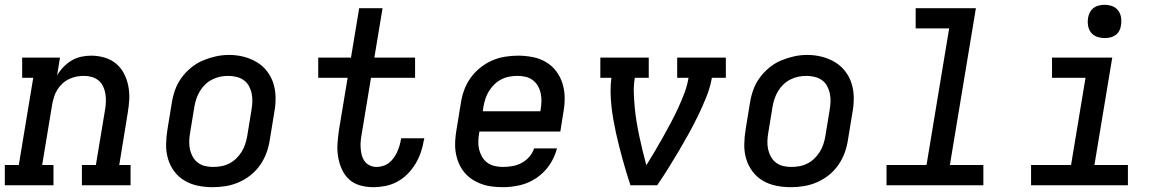

<svg xmlns="http://www.w3.org/2000/svg" viewBox="-29 -769 4849 797"><path d="M-9 0V-84H49L109 -446H63V-530H220L208 -456Q219 -475 234.5 -491Q250 -507 268.5 -518Q287 -529 308 -533.5Q329 -538 349 -538Q378 -538 405 -530Q432 -522 452.5 -505Q473 -488 485.5 -464Q498 -440 503.5 -412.5Q509 -385 507.5 -356.5Q506 -328 501 -299L466 -84H513V0H311V-84H369L407 -313Q410 -330 410.5 -347Q411 -364 408.5 -380Q406 -396 399 -410.5Q392 -425 380 -435Q368 -445 352 -449.5Q336 -454 319 -454Q303 -454 288 -451Q273 -448 258 -441Q243 -434 230.5 -422.5Q218 -411 209.5 -397.5Q201 -384 196 -368.5Q191 -353 188 -338L146 -84H193V0Z M854 8Q823 8 793 2Q763 -4 737.5 -19Q712 -34 694.5 -57.5Q677 -81 668.5 -109.5Q660 -138 660.5 -169Q661 -200 666 -231L684 -341Q688 -368 697.5 -395Q707 -422 724 -445.5Q741 -469 764 -488Q787 -507 813.5 -518Q840 -529 867 -535Q894 -541 922 -541Q953 -541 982.5 -533.5Q1012 -526 1037 -511Q1062 -496 1080 -472.5Q1098 -449 1106.5 -420.5Q1115 -392 1115 -361Q1115 -330 1109 -299L1091 -189Q1087 -162 1077.5 -135.5Q1068 -109 1051.5 -85Q1035 -61 1012 -42.5Q989 -24 962.5 -12.5Q936 -1 908.5 3.5Q881 8 854 8ZM855 -76Q872 -76 889 -79Q906 -82 922 -90Q938 -98 951 -110.5Q964 -123 973.5 -138Q983 -153 988.5 -169.5Q994 -186 997 -203L1015 -313Q1018 -330 1018.5 -347.5Q1019 -365 1015.5 -381.5Q1012 -398 1004 -412.5Q996 -427 982.5 -436.5Q969 -446 952 -450Q935 -454 918 -454Q901 -454 884.5 -450.5Q868 -447 852 -439Q836 -431 823 -418.5Q810 -406 801 -391Q792 -376 786.5 -360Q781 -344 778 -327L760 -217Q757 -200 756.5 -182.5Q756 -165 759.5 -149Q763 -133 771 -118.5Q779 -104 792 -94Q805 -84 821.5 -80Q838 -76 855 -76Q855 -76 855 -76Q855 -76 855 -76Z M1520 8Q1492 8 1465.5 0.5Q1439 -7 1420 -24.5Q1401 -42 1390 -66.5Q1379 -91 1374.5 -118Q1370 -145 1372 -173Q1374 -201 1378 -229L1414 -446H1292V-530H1428L1462 -735H1559L1525 -530H1694V-446H1511L1473 -216Q1470 -201 1468.5 -185.5Q1467 -170 1468 -155Q1469 -140 1472.5 -126Q1476 -112 1484 -100.5Q1492 -89 1505.5 -82.5Q1519 -76 1534 -76Q1547 -76 1560.5 -80Q1574 -84 1585 -92.5Q1596 -101 1604.5 -112.5Q1613 -124 1619 -137Q1625 -150 1629 -163Q1633 -176 1635 -189Q1636 -190 1636 -191.5Q1636 -193 1636 -195H1732Q1732 -192 1731.5 -189.5Q1731 -187 1730 -185Q1726 -160 1717.5 -135.5Q1709 -111 1695 -88Q1681 -65 1662 -46Q1643 -27 1619.5 -14.5Q1596 -2 1570.5 3Q1545 8 1520 8Z M2059 8Q2035 8 2012 5Q1989 2 1967.5 -6Q1946 -14 1928 -26.5Q1910 -39 1896.5 -56Q1883 -73 1874.5 -94Q1866 -115 1862.5 -137.5Q1859 -160 1860.5 -184Q1862 -208 1866 -231L1884 -341Q1888 -368 1897.5 -394.5Q1907 -421 1924 -445Q1941 -469 1964 -487.5Q1987 -506 2013 -517.5Q2039 -529 2067 -533.5Q2095 -538 2121 -538Q2152 -538 2182.5 -532Q2213 -526 2238 -511Q2263 -496 2280.5 -472.5Q2298 -449 2306.5 -420.5Q2315 -392 2315 -361Q2315 -330 2309 -299L2297 -223H1961L1960 -217Q1957 -200 1956.5 -182Q1956 -164 1960 -148Q1964 -132 1972.5 -117.5Q1981 -103 1994 -93.5Q2007 -84 2024 -80Q2041 -76 2059 -76Q2078 -76 2098 -79.5Q2118 -83 2136 -92.5Q2154 -102 2168 -118Q2182 -134 2188 -153H2283Q2274 -117 2252.5 -85Q2231 -53 2199 -31Q2167 -9 2130.5 -0.5Q2094 8 2059 8ZM1975 -307H2214L2215 -313Q2218 -330 2218.5 -347.5Q2219 -365 2215.5 -381.5Q2212 -398 2204 -412Q2196 -426 2183 -436Q2170 -446 2153.5 -450Q2137 -454 2120 -454Q2103 -454 2086 -451Q2069 -448 2053 -440Q2037 -432 2024 -419.5Q2011 -407 2001.5 -392Q1992 -377 1986.5 -360.5Q1981 -344 1978 -327Z M2588 0Q2579 -27 2571 -53.5Q2563 -80 2555.5 -107.5Q2548 -135 2541 -162Q2534 -189 2528 -217Q2522 -245 2517 -273Q2512 -301 2509 -329.5Q2506 -358 2505.5 -387.5Q2505 -417 2509 -446H2463V-530H2664V-446H2606Q2601 -415 2602 -383.5Q2603 -352 2606 -321.5Q2609 -291 2614 -260.5Q2619 -230 2625.5 -200.5Q2632 -171 2639 -141.5Q2646 -112 2654 -83Q2672 -112 2689.5 -141.5Q2707 -171 2723.5 -200.5Q2740 -230 2756 -260Q2772 -290 2786 -320.5Q2800 -351 2812 -382.5Q2824 -414 2829 -446H2782V-530H2984V-446H2926Q2919 -406 2903.5 -367.5Q2888 -329 2870 -291.5Q2852 -254 2831.5 -217Q2811 -180 2789.5 -143.5Q2768 -107 2745.5 -71Q2723 -35 2699 0Z M3254 8Q3223 8 3193 2Q3163 -4 3137.5 -19Q3112 -34 3094.5 -57.5Q3077 -81 3068.5 -109.5Q3060 -138 3060.5 -169Q3061 -200 3066 -231L3084 -341Q3088 -368 3097.5 -395Q3107 -422 3124 -445.5Q3141 -469 3164 -488Q3187 -507 3213.5 -518Q3240 -529 3267 -535Q3294 -541 3322 -541Q3353 -541 3382.5 -533.5Q3412 -526 3437 -511Q3462 -496 3480 -472.5Q3498 -449 3506.5 -420.5Q3515 -392 3515 -361Q3515 -330 3509 -299L3491 -189Q3487 -162 3477.5 -135.5Q3468 -109 3451.5 -85Q3435 -61 3412 -42.5Q3389 -24 3362.5 -12.5Q3336 -1 3308.5 3.5Q3281 8 3254 8ZM3255 -76Q3272 -76 3289 -79Q3306 -82 3322 -90Q3338 -98 3351 -110.5Q3364 -123 3373.5 -138Q3383 -153 3388.5 -169.5Q3394 -186 3397 -203L3415 -313Q3418 -330 3418.5 -347.5Q3419 -365 3415.5 -381.5Q3412 -398 3404 -412.5Q3396 -427 3382.5 -436.5Q3369 -446 3352 -450Q3335 -454 3318 -454Q3301 -454 3284.5 -450.5Q3268 -447 3252 -439Q3236 -431 3223 -418.5Q3210 -406 3201 -391Q3192 -376 3186.5 -360Q3181 -344 3178 -327L3160 -217Q3157 -200 3156.5 -182.5Q3156 -165 3159.5 -149Q3163 -133 3171 -118.5Q3179 -104 3192 -94Q3205 -84 3221.5 -80Q3238 -76 3255 -76Q3255 -76 3255 -76Q3255 -76 3255 -76Z M3651 0V-84H3817L3911 -651H3772V-735H4022L3914 -84H4053V0Z M4251 0V-84H4417L4477 -446H4338V-530H4588L4514 -84H4653V0ZM4556 -611Q4540 -611 4524.5 -616.5Q4509 -622 4499.5 -634.5Q4490 -647 4487.5 -663.5Q4485 -680 4488 -697Q4490 -708 4496 -719Q4502 -730 4512 -737Q4522 -744 4533.5 -746.5Q4545 -749 4556 -749Q4573 -749 4588 -743.5Q4603 -738 4612.5 -725.5Q4622 -713 4624.5 -696.5Q4627 -680 4624 -663Q4623 -652 4617 -641Q4611 -630 4601 -623Q4591 -616 4579.5 -613.5Q4568 -611 4556 -611Z"/></svg>

Font: Iosevka Curly Slab MdExObl
Style: Regular
Weight: 500
Width: 7
Italic angle: -9°
Monospace: yes
Designer: Belleve Invis
Foundry: Belleve Invis
Version: Version 11.1.0; ttfautohint (v1.8.3)